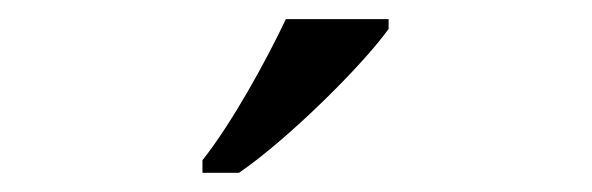

<svg xmlns="http://www.w3.org/2000/svg" viewBox="-20 -786 617 200"><path d="M190.9 -619.1V-606H229C280.8 -641.6 358.4 -718.8 384.8 -755.9V-766.1H277.8C257.3 -722.7 221.2 -657.2 190.9 -619.1Z"/></svg>

Font: The Erased English
Style: Regular
Weight: 400
Designer: Monotype Design team + ligartures altered by 180 Amsterdam
Foundry: Monotype Imaging Inc.
Version: Version 1.030;Glyphs 3.1.2 (3151)